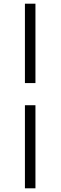

<svg xmlns="http://www.w3.org/2000/svg" viewBox="-20 -770 331 1040"><path d="M115 250V-200H172V250ZM172 -320H115V-750H172Z"/></svg>

Font: Source Serif 4
Style: Italic
Weight: 400
Italic angle: -12°
Designer: Frank Grießhammer
Foundry: Adobe Systems Incorporated
Version: Version 4.004;hotconv 1.0.116;makeotfexe 2.5.65601